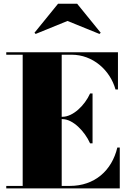

<svg xmlns="http://www.w3.org/2000/svg" viewBox="-20 -1038 710 1058"><path d="M352 -922.5 528 -851 535 -857.5 405 -1017.5H300L170 -857.5L176.5 -851ZM476.5 -248H490V-523H476.5C446.5 -456 381.5 -394.5 324.5 -394.5H320V-736.5H374.5C491.5 -736.5 586.5 -652 616.5 -545H630V-750H14.5V-736.5H105V-13.5H14.5V0H640V-225H626.5C596.5 -98 501.5 -13.5 364.5 -13.5H320V-381.5H324.5C381.5 -381.5 446.5 -315 476.5 -248Z"/></svg>

Font: Bodoni* 16pt Fatface
Style: Regular
Weight: 900
Version: Version 2.3